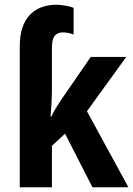

<svg xmlns="http://www.w3.org/2000/svg" viewBox="-20 -786 559 806"><path d="M217 -766Q235 -766 256.5 -762Q278 -758 289 -753V-641Q279 -645 267.5 -647.5Q256 -650 244 -650Q221 -650 209.5 -635.5Q198 -621 198 -587V-426Q198 -393 196.5 -360.5Q195 -328 192 -296H195Q205 -317 217.5 -337Q230 -357 241 -373L361 -547H510L345 -319L519 0H368L253 -225L198 -174V0H63V-592Q63 -677 103.5 -721.5Q144 -766 217 -766Z"/></svg>

Font: Noto Sans Condensed
Style: Bold
Weight: 700
Width: 3
Designer: Monotype Design Team
Foundry: Monotype Imaging Inc.
Version: Version 2.013; ttfautohint (v1.8.4.7-5d5b)